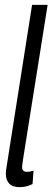

<svg xmlns="http://www.w3.org/2000/svg" viewBox="-20 -760 216 790"><path d="M112 -740H176L76 -112Q74 -97 72.5 -87.5Q71 -78 71 -71Q71 -53 92 -53Q103 -53 118 -58L114 -3Q90 10 61 10Q31 10 17.5 -5Q4 -20 4 -46Q4 -57 7 -73Z"/></svg>

Font: Georama ExtraCondensed
Style: Italic
Weight: 400
Width: 2
Italic angle: -9°
Designer: Jean-Baptiste Levee
Foundry: Production Type
Version: Version 1.000